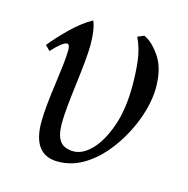

<svg xmlns="http://www.w3.org/2000/svg" viewBox="-78 -530 607 620"><g transform="rotate(15 226.0 -220.0)"><path d="M332 -450Q359 -439 385.5 -400.5Q412 -362 412 -297Q412 -262 400.5 -220.5Q389 -179 367 -137.5Q345 -96 315 -61.5Q285 -27 247.5 -6Q210 15 167 15Q83 15 83 -95Q83 -121 86.5 -155Q90 -189 95 -225Q100 -261 103.5 -291.5Q107 -322 107 -341Q107 -361 98 -361Q84 -361 49 -323L33 -339Q59 -371 92.5 -403.5Q126 -436 160 -455Q166 -442 169 -421.5Q172 -401 172 -376Q172 -354 168.5 -318Q165 -282 160 -242.5Q155 -203 151.5 -167.5Q148 -132 148 -109Q148 -75 156.5 -58Q165 -41 179 -35.5Q193 -30 207 -30Q238 -30 267.5 -60.5Q297 -91 317 -148Q337 -205 337 -285Q337 -326 332.5 -365.5Q328 -405 311 -441Z"/></g></svg>

Font: Bona Nova
Style: Italic
Weight: 400
Italic angle: -4°
Designer: Mateusz Machalski
Foundry: Capitalics
Version: Version 4.001; ttfautohint (v1.8.3)